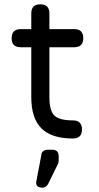

<svg xmlns="http://www.w3.org/2000/svg" viewBox="-20 -642 459 890"><path d="M318 0Q219 0 172 -47Q125 -94 125 -192V-423H76Q34 -423 34 -465Q34 -507 76 -507H125V-580Q125 -622 167 -622Q209 -622 209 -580V-507H324Q366 -507 366 -465Q366 -423 324 -423H209V-192Q209 -129 232 -106.5Q255 -84 318 -84Q360 -84 360 -42Q360 0 318 0ZM176 228Q163 228 154.5 221.5Q146 215 148 201L171 80Q172 52 203 52H222Q252 52 252 82V101Q252 107 250 115L203 211Q193 228 176 228Z"/></svg>

Font: Jura
Style: Bold
Weight: 700
Designer: Daniel Johnson, Alexei Vanyashin
Foundry: Daniel Johnson
Version: Version 5.103